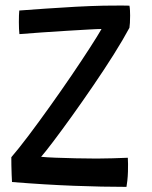

<svg xmlns="http://www.w3.org/2000/svg" viewBox="-20 -686 562 712"><path d="M449 7Q360.5 7 254.8 3Q149 -1 24.5 -11Q24 -21 23.2 -38.5Q22.5 -56 22.2 -73.8Q22 -91.5 22 -103Q48 -133 85.8 -183Q123.5 -233 165.2 -291.5Q207 -350 245.8 -407Q284.5 -464 314 -509.8Q343.5 -555.5 356.5 -578.5Q343 -578.5 308.2 -576.5Q273.5 -574.5 228 -571.8Q182.5 -569 135.8 -565.8Q89 -562.5 52 -559.5Q50 -577 50 -604Q50 -632.5 51.5 -647Q93.5 -650 148.8 -654Q204 -658 261 -661Q318 -664 364.5 -665Q373 -665 392.2 -665.2Q411.5 -665.5 431.2 -665.5Q451 -665.5 460 -665Q461.5 -657.5 462 -647.5Q462.5 -637.5 462.5 -628Q462.5 -613.5 461.8 -601Q461 -588.5 460 -583Q437 -540 401.8 -484Q366.5 -428 326 -368.8Q285.5 -309.5 246.8 -255.5Q208 -201.5 177.5 -161.2Q147 -121 132.5 -104.5Q152.5 -102.5 186.2 -101.2Q220 -100 260 -99Q300 -98 338.5 -98Q367.5 -98 397.5 -99Q427.5 -100 454 -101Q454.5 -92 454.8 -78Q455 -64 454.5 -49.5Q454 -32 452.2 -16Q450.5 0 449 7Z"/></svg>

Font: Grandstander
Style: Regular
Weight: 400
Designer: Tyler Finck
Foundry: Etcetera Type Co
Version: Version 1.200; ttfautohint (v1.8.3)